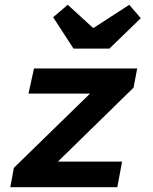

<svg xmlns="http://www.w3.org/2000/svg" viewBox="-20 -782 640 802"><path d="M23 0 38 -81 356 -391H99L122 -496H553L538 -416L222 -107H490L470 0ZM287 -579 202 -710 263 -762 368 -666H372L520 -762L568 -706L437 -579Z"/></svg>

Font: Source Code Pro
Style: Bold Italic
Weight: 700
Italic angle: -11°
Monospace: yes
Designer: Paul D. Hunt, Teo Tuominen
Foundry: Adobe Systems Incorporated
Version: Version 1.050;PS 1.000;hotconv 16.6.51;makeotf.lib2.5.65220